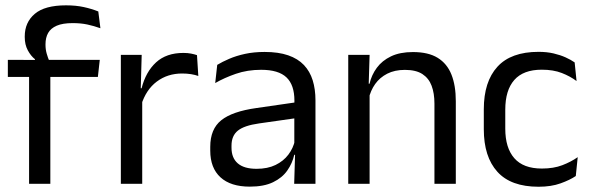

<svg xmlns="http://www.w3.org/2000/svg" viewBox="-20 -696 2240 727"><path d="M230 -675.8Q267.6 -675.8 297.4 -669.2Q327.2 -662.7 352.2 -652.6L360.2 -589.1Q335.7 -597.8 310.8 -603.2Q286 -608.5 255.1 -608.5Q217.5 -608.5 194.8 -598.7Q172.2 -588.9 162.2 -571.1Q152.3 -553.3 152.3 -528.5V-526.2Q152.3 -508.5 156.9 -492.7Q161.5 -476.8 167 -464.1L112.4 -462V-471.8Q96.8 -484.1 85.3 -505.4Q73.7 -526.8 73.7 -555.6V-558.1Q73.7 -611.4 111.7 -643.6Q149.6 -675.8 230 -675.8ZM90.1 0V-444.7H170.6V0ZM9.7 -404.8V-469.4L121.1 -469L153.8 -469.4H357.8L350.6 -404.8Z M514.7 -298.3 496.2 -360.9 516.2 -361.9Q531.9 -424 570.9 -459.8Q609.9 -495.6 674.4 -495.6Q690.7 -495.6 703.4 -493.1Q716.1 -490.6 725.9 -487.2L730.9 -408.3Q718.7 -412.7 703.3 -415.2Q687.9 -417.7 669.7 -417.7Q614.5 -417.7 573.7 -387.1Q533 -356.6 514.7 -298.3ZM437.6 0V-488.2H516.5L512.5 -344L518.5 -338V0Z M1093.9 0 1097.5 -118.6 1094.4 -131.1V-286.5L1094.8 -314.9Q1094.8 -374.3 1064.7 -403Q1034.5 -431.7 968.9 -431.7Q916.7 -431.7 872.9 -416.5Q829.1 -401.3 794.9 -381.5L802.5 -450.4Q821.6 -462 847.9 -473.3Q874.2 -484.7 907.8 -492Q941.4 -499.3 981.8 -499.3Q1034.3 -499.3 1071.1 -486.6Q1107.9 -473.9 1130.7 -449.9Q1153.5 -425.8 1164 -392Q1174.5 -358.1 1174.5 -316.2V0ZM925.9 10.7Q853.4 10.7 814.8 -24.6Q776.1 -60 776.1 -125.7V-140Q776.1 -207.4 817.8 -240.7Q859.5 -274.1 950.7 -286.9L1105 -309.2L1109.4 -249.8L960.5 -228.6Q904.7 -220.7 880.7 -201.4Q856.6 -182 856.6 -144.5V-136.6Q856.6 -97.9 880.4 -77.4Q904.2 -56.8 951.6 -56.8Q993.4 -56.8 1023.4 -71.4Q1053.4 -86 1071.9 -110.5Q1090.5 -135.1 1097 -165.2L1109.7 -109.8H1094.2Q1087.1 -77.8 1067.8 -50.3Q1048.6 -22.8 1014 -6.1Q979.4 10.7 925.9 10.7Z M1625 0V-303.7Q1625 -343 1614.2 -371.5Q1603.5 -399.9 1579.2 -415.7Q1554.8 -431.4 1513.1 -431.4Q1474.6 -431.4 1446.3 -417Q1418 -402.5 1400.5 -377.8Q1383 -353 1376 -321.5L1361.5 -378.9H1379.2Q1386.8 -412.1 1406.8 -439.3Q1426.8 -466.5 1460.6 -482.7Q1494.4 -498.9 1543.5 -498.9Q1601.7 -498.9 1637.2 -477.1Q1672.8 -455.2 1689.3 -413.8Q1705.9 -372.3 1705.9 -312.6V0ZM1298.6 0V-488.2H1379.5L1375.9 -371.1L1379.5 -366.3V0Z M2019.3 11.1Q1914.4 11.1 1863.2 -45.7Q1811.9 -102.4 1811.9 -206.6V-282.3Q1811.9 -386.8 1863.4 -443.2Q1914.8 -499.7 2019.3 -499.7Q2050.4 -499.7 2075.9 -493.8Q2101.5 -487.8 2121.7 -478.7Q2141.9 -469.5 2155.9 -459.7L2163.1 -389.1Q2139.3 -407.1 2107.2 -419.6Q2075.1 -432.1 2031.4 -432.1Q1961.6 -432.1 1927.4 -393.2Q1893.2 -354.4 1893.2 -280.7V-208.7Q1893.2 -136.1 1927.4 -97Q1961.6 -57.8 2031.7 -57.8Q2076.3 -57.8 2109.2 -70.5Q2142.1 -83.1 2167.5 -100.9L2160.2 -29.5Q2137.9 -14.4 2102.5 -1.7Q2067.1 11.1 2019.3 11.1Z"/></svg>

Font: Anek Odia Medium
Style: Regular
Weight: 500
Designer: Yesha Goshar & Mahesh Sahu (Odia), Yesha Goshar (Latin)
Foundry: Ek Type
Version: Version 1.003